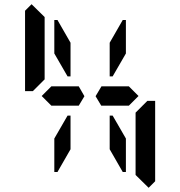

<svg xmlns="http://www.w3.org/2000/svg" viewBox="-20 -956 856 912"><path d="M224 -454 178 -500 224 -546H328H354L381 -499L354 -454H238ZM315 -407V-247L253 -139H238V-298L301 -407ZM315 -593H301L238 -702V-861H253L315 -753ZM501 -407H515L578 -298V-139H563L501 -247ZM624 -421 680 -477H717V-95L686 -64L624 -125V-139V-218ZM563 -861H578V-702L515 -593H501V-753ZM192 -579 136 -523H99V-905L130 -936L192 -875V-861V-782ZM592 -546 638 -500 592 -454H578H501H461L434 -499L462 -546H488Z"/></svg>

Font: DSEG14 Classic Mini
Style: Regular
Weight: 400
Designer: Keshikan(Twitter:@keshinomi_88pro)
Version: Version 0.46